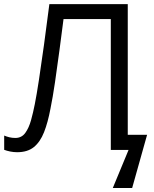

<svg xmlns="http://www.w3.org/2000/svg" viewBox="-20 -734 752 940"><path d="M605.5 -74.2H700.2L627 186.5H532.2L609.4 0H522.5V-640.6H291Q281.7 -567.9 271 -487.1Q260.3 -406.2 249.3 -331.5Q238.3 -256.8 227.1 -202.1Q214.4 -134.3 195.6 -86.7Q176.8 -39.1 145.8 -13.9Q114.7 11.2 64 11.2Q46.9 11.2 30 7.8Q13.2 4.4 0.5 -0.5V-70.3Q11.7 -65.4 25.6 -62Q39.6 -58.6 55.2 -58.6Q85.9 -58.6 103.8 -83.3Q121.6 -107.9 132.1 -146Q142.6 -184.1 150.4 -224.1Q159.2 -268.1 170.7 -343.3Q182.1 -418.5 195.3 -513.9Q208.5 -609.4 221.7 -713.9H605.5Z"/></svg>

Font: Open Sans
Style: Regular
Weight: 400
Designer: Monotype Design Team
Foundry: Monotype Imaging Inc.
Version: Version 3.000; ttfautohint (v1.8.4)